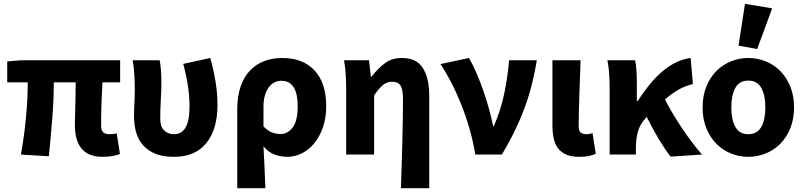

<svg xmlns="http://www.w3.org/2000/svg" viewBox="-20 -813 4233 1010"><path d="M522 12Q480 12 452 0Q424 -12 406.5 -34.5Q389 -57 381.5 -88Q374 -119 374 -158Q374 -169 374.5 -193.5Q375 -218 376 -249Q377 -280 377.5 -314.5Q378 -349 378 -380H263Q263 -291 255 -190.5Q247 -90 237 9L90 0Q108 -100 117 -198.5Q126 -297 126 -380H18V-490L92 -496H612V-380H519Q517 -347 515.5 -310.5Q514 -274 513 -242Q512 -210 512 -185.5Q512 -161 512 -152Q512 -126 523.5 -116.5Q535 -107 557 -107Q564 -107 573.5 -108Q583 -109 594 -111L611 -3Q597 3 573.5 7.5Q550 12 522 12Z M895 12Q839 12 799.5 -3.5Q760 -19 734.5 -47Q709 -75 697 -114Q685 -153 685 -200Q685 -235 687 -271.5Q689 -308 689 -344Q689 -373 687 -414Q685 -455 678 -496H820Q825 -470 827 -439.5Q829 -409 829 -374Q829 -342 826 -289.5Q823 -237 823 -187Q823 -147 843.5 -127Q864 -107 895 -107Q935 -107 956 -142Q977 -177 977 -253Q977 -301 969.5 -355Q962 -409 944 -477L1086 -508Q1103 -448 1113.5 -385.5Q1124 -323 1124 -260Q1124 -133 1065.5 -60.5Q1007 12 895 12Z M1228 177V-237Q1228 -307 1246 -358.5Q1264 -410 1296 -443Q1328 -476 1371 -492Q1414 -508 1465 -508Q1574 -508 1635 -442Q1696 -376 1696 -256Q1696 -192 1678.5 -142.5Q1661 -93 1632.5 -58.5Q1604 -24 1567 -6Q1530 12 1491 12Q1459 12 1426 0.5Q1393 -11 1366 -43Q1369 14 1371.5 68Q1374 122 1376 177ZM1456 -108Q1493 -108 1519.5 -142.5Q1546 -177 1546 -254Q1546 -388 1460 -388Q1418 -388 1392 -351Q1366 -314 1366 -251V-148Q1389 -124 1411.5 -116Q1434 -108 1456 -108Z M2089 177Q2091 119 2093 54.5Q2095 -10 2096.5 -72Q2098 -134 2099 -190Q2100 -246 2100 -289Q2100 -343 2087 -363Q2074 -383 2041 -383Q2015 -383 1993.5 -365Q1972 -347 1948 -311V0H1801V-344Q1801 -373 1799 -414Q1797 -455 1790 -496H1921L1931 -410H1935Q1967 -452 2004 -480Q2041 -508 2093 -508Q2172 -508 2205 -454.5Q2238 -401 2238 -308V177Z M2480 0Q2469 -69 2450 -135Q2431 -201 2407 -261.5Q2383 -322 2355 -376.5Q2327 -431 2297 -476L2447 -508Q2467 -474 2486.5 -428.5Q2506 -383 2523 -334.5Q2540 -286 2553 -237.5Q2566 -189 2574 -150H2578Q2615 -235 2633 -322.5Q2651 -410 2658 -496H2804Q2793 -430 2778 -370Q2763 -310 2741.5 -251Q2720 -192 2690.5 -130.5Q2661 -69 2620 0Z M3027 12Q2986 12 2958.5 0Q2931 -12 2915 -33.5Q2899 -55 2892.5 -86Q2886 -117 2886 -155V-496H3034Q3033 -452 3031 -404.5Q3029 -357 3027.5 -310.5Q3026 -264 3025 -222Q3024 -180 3024 -149Q3024 -125 3034.5 -116Q3045 -107 3065 -107Q3071 -107 3080 -108.5Q3089 -110 3097 -113L3114 -4Q3098 3 3078.5 7.5Q3059 12 3027 12Z M3508 11Q3450 -62 3382 -198Q3380 -195 3375 -190Q3348 -161 3336.5 -123.5Q3325 -86 3325 -29V0H3187V-344Q3187 -373 3185 -415Q3183 -457 3175 -496H3321Q3326 -472 3328 -440.5Q3330 -409 3330 -374V-281H3334Q3362 -324 3392.5 -362.5Q3423 -401 3457.5 -431.5Q3492 -462 3530.5 -482Q3569 -502 3613 -508L3625 -371Q3587 -362 3553 -343.5Q3519 -325 3478 -290Q3496 -254 3520 -214Q3544 -174 3569.5 -136Q3595 -98 3622 -62.5Q3649 -27 3673 0Z M3916 12Q3869 12 3825.5 -5.5Q3782 -23 3749 -56Q3716 -89 3696 -137.5Q3676 -186 3676 -248Q3676 -310 3696 -358.5Q3716 -407 3749 -440Q3782 -473 3825.5 -490.5Q3869 -508 3916 -508Q3964 -508 4007.5 -490.5Q4051 -473 4084 -440Q4117 -407 4137 -358.5Q4157 -310 4157 -248Q4157 -186 4137 -137.5Q4117 -89 4084 -56Q4051 -23 4007.5 -5.5Q3964 12 3916 12ZM3916 -107Q3963 -107 3984.5 -145Q4006 -183 4006 -248Q4006 -313 3984.5 -351Q3963 -389 3916 -389Q3870 -389 3848.5 -351Q3827 -313 3827 -248Q3827 -183 3848.5 -145Q3870 -107 3916 -107ZM3865 -573 3899 -793 4042 -769 3963 -555Z"/></svg>

Font: hySource Sans Pro
Style: Bold
Weight: 700
Designer: Paul D. Hunt
Foundry: Adobe Systems Incorporated
Version: Version 2.021;PS 2.000;hotconv 1.0.86;makeotf.lib2.5.63406